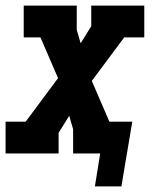

<svg xmlns="http://www.w3.org/2000/svg" viewBox="-31 -550 551 688"><path d="M309 118 328 0H231V-87L217 -135L179 -74V0H-11V-114H61L177 -270L114 -416H54V-530H244V-443L258 -395L296 -456V-530H486V-416H414L298 -260L361 -114H443L404 118Z"/></svg>

Font: Iosevka Slab Heavy Oblique
Style: Regular
Weight: 900
Italic angle: -9°
Monospace: yes
Designer: Belleve Invis
Foundry: Belleve Invis
Version: Version 11.1.1; ttfautohint (v1.8.3)